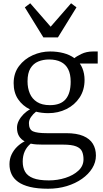

<svg xmlns="http://www.w3.org/2000/svg" viewBox="-20 -885 633 1175"><path d="M274 270Q209 270 163.8 259Q118.5 248 90.8 228Q63 208 50.5 180.5Q38 153 38 120Q38 87.5 51 60.2Q64 33 85.2 12.5Q106.5 -8 131 -20Q108.5 -32 96.2 -52.5Q84 -73 84 -103Q84 -125.5 95.2 -147Q106.5 -168.5 124.5 -186.5Q142.5 -204.5 163.5 -215.5Q118 -237.5 90.8 -277.8Q63.5 -318 63.5 -376Q63.5 -437 96.2 -480.5Q129 -524 180.2 -547Q231.5 -570 286.5 -570Q330 -570 368.5 -560Q407 -550 435.5 -529Q446 -539 477.5 -554.5Q509 -570 549.5 -570H578V-496H468.5Q477.5 -483.5 484 -467.8Q490.5 -452 494 -433.8Q497.5 -415.5 497.5 -396Q497.5 -334 467.2 -288.2Q437 -242.5 386.5 -217.5Q336 -192.5 275.5 -192.5Q255.5 -192.5 236.8 -194.8Q218 -197 200.5 -201.5Q182.5 -187.5 169.8 -169Q157 -150.5 157 -131.5Q157 -92.5 182 -81.2Q207 -70 267 -70H385Q449 -70 489.2 -53Q529.5 -36 548.2 -5.2Q567 25.5 567 67Q567 108 544.5 144.5Q522 181 482 209.2Q442 237.5 388.8 253.8Q335.5 270 274 270ZM279 219Q332 219 380.5 203.5Q429 188 460 159.2Q491 130.5 491 90Q491 62 482 41.8Q473 21.5 446 10.8Q419 0 365 0H241Q221 0 202.5 -1.2Q184 -2.5 168 -6Q144 13.5 131.5 41Q119 68.5 119 104Q119 140 133.5 165.8Q148 191.5 182.8 205.2Q217.5 219 279 219ZM285.5 -241.5Q351 -241.5 381.8 -277.8Q412.5 -314 412.5 -385Q412.5 -431.5 397.2 -461.5Q382 -491.5 352.5 -506.2Q323 -521 280.5 -521Q244 -521 214 -508.5Q184 -496 166.2 -466.8Q148.5 -437.5 148.5 -387Q148.5 -346 162.5 -313Q176.5 -280 206.8 -260.8Q237 -241.5 285.5 -241.5ZM245.5 -656 132 -840 165 -865 290 -721.5 415 -865 448 -840 334.5 -656Z"/></svg>

Font: Merriweather Light
Style: Regular
Weight: 300
Version: Version 2.100